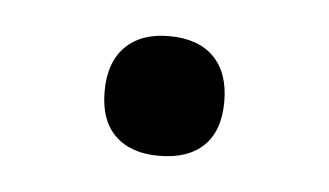

<svg xmlns="http://www.w3.org/2000/svg" viewBox="-26 -130 293 171"><g transform="rotate(5 120.5 -44.5)"><path d="M67 -44Q67 -70 81 -84Q95 -98 120 -98Q146 -98 160 -84Q174 -70 174 -44Q174 -18 160 -4.5Q146 9 120 9Q95 9 81 -4.5Q67 -18 67 -44Z"/></g></svg>

Font: odia115
Style: Regular
Weight: 400
Designer: Amélie Bonet and Sol Matas
Foundry: Google LLC
Version: Version 2.003